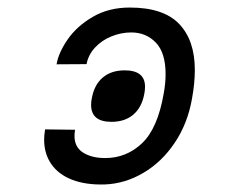

<svg xmlns="http://www.w3.org/2000/svg" viewBox="-20 -520 640 509"><path d="M177.5 -159.5Q177.5 -130 200.2 -115.5Q223 -101 259 -101Q315 -101 356.5 -140.2Q398 -179.5 414 -272Q419 -299 419 -323Q419 -380.5 393 -407.2Q367 -434 328 -434Q301 -434 275.2 -423.5Q249.5 -413 231.8 -393.8Q214 -374.5 209.5 -350L130 -349.5Q135 -380 159.2 -415.2Q183.5 -450.5 225.8 -475.2Q268 -500 324 -500Q413.5 -500 455 -456.5Q496.5 -413 496.5 -334.5Q496.5 -299 489 -258.5Q477.5 -192.5 443.2 -141.5Q409 -90.5 360.2 -61.8Q311.5 -33 257.5 -31Q207.5 -29.5 171.2 -43.5Q135 -57.5 116 -85Q97 -112.5 97 -150Q97 -161 99.5 -177L179 -176Q177.5 -167 177.5 -159.5ZM221.5 -242Q221.5 -251.5 223.5 -260Q230 -295.5 252.5 -314.5Q275 -333.5 310.5 -333.5Q364.5 -333.5 364.5 -290Q364.5 -280.5 362.5 -271Q356 -235.5 333.5 -216.2Q311 -197 275.5 -197Q221.5 -197 221.5 -242Z"/></svg>

Font: JuliaMono SemiBoldItalic
Style: Regular
Weight: 600
Italic angle: -9°
Monospace: yes
Designer: cormullion
Foundry: corm
Version: Version 0.049; ttfautohint (v1.8.4)